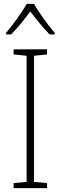

<svg xmlns="http://www.w3.org/2000/svg" viewBox="-20 -968 312 988"><path d="M155 -948H118C94 -906 43 -836 11 -798V-791H37C70 -823 108 -872 136 -909C165 -871 202 -824 235 -791H262V-798C232 -832 179 -905 155 -948ZM222 0V-26L155 -32V-681L222 -688V-714H50V-688L117 -681V-32L50 -26V0Z"/></svg>

Font: Noto Sans Devanagari SemiCondensed ExtraLight
Style: Regular
Weight: 200
Width: 4
Designer: Jelle Bosma - Monotype Design Team
Foundry: Monotype Imaging Inc.
Version: Version 2.004